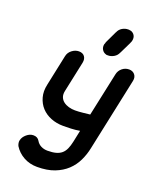

<svg xmlns="http://www.w3.org/2000/svg" viewBox="-174 -1061 931 1165"><g transform="rotate(20 291.0 -478.5)"><path d="M481 -211Q472 -167 453 -127.5Q434 -88 402 -58Q370 -28 323.5 -10Q277 8 212 8Q164 8 125 -13.5Q86 -35 63 -72Q59 -81 57.5 -90Q56 -99 58 -108Q63 -130 83.5 -147.5Q104 -165 127 -165Q154 -165 166 -144Q177 -125 196 -115.5Q215 -106 238 -106Q270 -106 292 -112Q314 -118 328.5 -130.5Q343 -143 352 -163Q361 -183 367 -211L383 -287Q354 -282 326 -281Q298 -280 275 -280Q233 -280 196.5 -294.5Q160 -309 135.5 -335.5Q111 -362 100.5 -399.5Q90 -437 100 -482L142 -681Q147 -706 168 -722Q189 -738 212 -738Q237 -738 249 -722Q261 -706 256 -681L214 -483Q209 -460 215.5 -443Q222 -426 236.5 -415Q251 -404 270.5 -398.5Q290 -393 311 -393Q334 -393 361 -396Q388 -399 407 -401L467 -682Q472 -707 491.5 -723Q511 -739 536 -739Q559 -739 572.5 -723Q586 -707 581 -682ZM383 -924V-923Q391 -943 409 -954Q427 -965 447 -965H453Q457 -965 462 -963V-964Q480 -959 489 -944Q498 -929 493 -908Q492 -905 491 -901.5Q490 -898 487 -893L488 -894L450 -816V-817Q442 -797 423.5 -786Q405 -775 387 -775H380Q378 -775 376 -775Q374 -775 373 -776Q355 -781 346 -796.5Q337 -812 341 -831Q342 -834 344 -838L346 -846Z"/></g></svg>

Font: VDS
Style: Bold Italic
Weight: 700
Designer: artmaker
Foundry: artmaker
Version: Version 1.000 2009 initial release